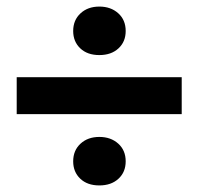

<svg xmlns="http://www.w3.org/2000/svg" viewBox="-20 -626 610 584"><path d="M532.7 -278.8H30.8V-391.1H532.7ZM202.6 -531.7Q202.6 -564.9 224.9 -585.4Q247.1 -606 282.2 -606Q316.9 -606 339.6 -585.7Q362.3 -565.4 362.3 -531.7Q362.3 -499 340.3 -478.8Q318.4 -458.5 282.2 -458.5Q245.6 -458.5 224.1 -479Q202.6 -499.5 202.6 -531.7ZM202.6 -135.3Q202.6 -168.5 224.9 -189Q247.1 -209.5 282.2 -209.5Q316.9 -209.5 339.6 -189.2Q362.3 -168.9 362.3 -135.3Q362.3 -102.5 340.3 -82.3Q318.4 -62 282.2 -62Q245.6 -62 224.1 -82.5Q202.6 -103 202.6 -135.3Z"/></svg>

Font: Vazir FD-UI
Style: Bold-FD-UI
Weight: 700
Designer: Saber Rastikerdar
Foundry: Saber Rastikerdar
Version: Version 30.0.0